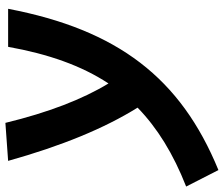

<svg xmlns="http://www.w3.org/2000/svg" viewBox="-134 -490 798 683"><g transform="rotate(-90 264.5 -148.0)"><path d="M1.5 230.5C329.1 96.2 500.5 -127.4 575.2 -517.6H439.9C414.1 -374 373 -256.8 309.6 -160.6C253.4 -252.9 206.5 -374.5 169.4 -527.3L34.2 -517.6C87.4 -327.6 149.9 -175.3 223.6 -57.1C151.4 13.2 59.6 69.8 -57.1 115.7Z"/></g></svg>

Font: Cascadia Mono PL
Style: Bold Italic
Weight: 700
Italic angle: -10°
Monospace: yes
Designer: Aaron Bell
Foundry: Saja Typeworks
Version: Version 2404.023